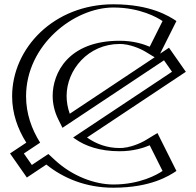

<svg xmlns="http://www.w3.org/2000/svg" viewBox="-20 -860 913 895"><path d="M537.5 -170C465.6 -170 409.1 -189.1 366.6 -218.9L824.6 -523.4L758.1 -618.5L290.5 -307.5C273.6 -341.6 265.5 -378.3 265.5 -413C265.5 -523 348.5 -655 537.5 -655C633.5 -655 699.5 -604 699.5 -604L779.5 -764C779.5 -764 687.5 -840 508.5 -840C274.5 -840 61.5 -648 61.5 -411C61.5 -333 84.9 -260 124.6 -197.3L48.4 -146.6L114.9 -51.5L199.5 -107.8C281.9 -31.8 392.9 15 508.5 15C687.5 15 779.5 -61 779.5 -61L699.5 -221C699.5 -221 633.5 -170 537.5 -170ZM537.5 -155C611.7 -155 668.7 -183.9 693.7 -199.1L760.4 -65.7C733 -47.5 648.5 0 508.5 0C396.9 0 289.5 -45.2 209.6 -118.8L201 -126.8L118.8 -72.1L69.5 -142.6L145.1 -192.9L137.3 -205.3C98.9 -265.8 76.5 -336 76.5 -411C76.5 -638.8 282.2 -825 508.5 -825C649 -825 734 -776.8 760.4 -759.3L693.7 -625.9C667.2 -642 611.4 -670 537.5 -670C340.1 -670 250.5 -530.5 250.5 -413C250.5 -376 259.1 -337.1 277 -300.9L284.6 -285.6L754.2 -597.9L803.5 -527.4L340 -219.2L358 -206.6C403.2 -174.9 462.9 -155 537.5 -155ZM537.5 -155C462.9 -155 403.2 -174.9 358 -206.6L340 -219.2L803.5 -527.4L754.2 -597.9L284.6 -285.6L277 -300.9C259.1 -337.1 250.5 -376 250.5 -413C250.5 -530.5 340.1 -670 537.5 -670C611.4 -670 667.2 -642 693.7 -625.9L760.4 -759.3C734 -776.8 649 -825 508.5 -825C282.2 -825 76.5 -638.8 76.5 -411C76.5 -336 98.9 -265.8 137.3 -205.3L145.1 -192.9L69.5 -142.6L118.8 -72.1L201 -126.8L209.6 -118.8C289.5 -45.2 396.9 0 508.5 0C648.5 0 733 -47.5 760.4 -65.7L693.7 -199.1C668.7 -183.9 611.7 -155 537.5 -155ZM537.5 -170C607.8 -170 662.2 -197.6 685.9 -211.9L699.8 -220.4L779.7 -60.6L768.7 -53.2C739.5 -33.8 652 15 508.5 15C392.9 15 281.9 -31.8 199.5 -107.8L114.9 -51.5L48.4 -146.6L124.6 -197.3C84.9 -260 61.5 -333 61.5 -411C61.5 -648 274.5 -840 508.5 -840C652.5 -840 740.5 -790.5 768.7 -771.8L779.7 -764.4L699.8 -604.6L685.9 -613.1C660.8 -628.3 607.6 -655 537.5 -655C348.5 -655 265.5 -523 265.5 -413C265.5 -378.3 273.6 -341.6 290.5 -307.5L758.1 -618.5L824.6 -523.4L366.6 -218.9C409 -189.1 465.6 -170 537.5 -170ZM101.5 -411C101.5 -650.8 325.1 -825 508.5 -825C633.2 -825 715 -777.7 737.7 -761.8L677.9 -642.3C646.4 -655.5 600.1 -670 537.5 -670C297.6 -670 225.5 -519.1 225.5 -413C225.5 -377.5 233.7 -339.9 251.1 -304.8L271.2 -264.2L744.5 -578.9L781.8 -525.5L320.9 -219.1L331.3 -211.8C376.6 -180 444.1 -155 537.5 -155C600.5 -155 647.8 -170.1 677.9 -182.7L737.7 -63.2C714.4 -46.9 632.9 0 508.5 0C422.8 0 318.3 -38 236.5 -113.4L205.3 -142.2L128.5 -91.1L91.2 -144.5L167.1 -195C127.4 -257.8 101.5 -330.9 101.5 -411ZM700.9 -593 305.2 -329.8C295.2 -357.6 290.5 -385.7 290.5 -413C290.5 -534.3 391.1 -655 537.5 -655C584.3 -655 633.2 -634 659.6 -618ZM102.6 -195.1 26.7 -144.7 105.2 -32.5 196 -93C274.8 -29.6 379.8 15 508.5 15C682.2 15 767.7 -40 802.4 -63.1L713.9 -240L659.6 -207C634.7 -191.8 584.3 -170 537.5 -170C479.9 -170 429.6 -188.2 385.6 -219L846.3 -525.3L767.8 -637.5L726.4 -609.9L802.4 -761.9C768.8 -784.3 682.8 -840 508.5 -840C231.5 -840 36.5 -636 36.5 -411C36.5 -331.3 62.6 -258.3 102.6 -195.1Z"/></svg>

Font: Hussar Outliner
Style: Regular
Weight: 700
Foundry: Cannot Into Space Fonts
Version: Version 0.92